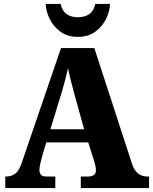

<svg xmlns="http://www.w3.org/2000/svg" viewBox="-20 -959 780 979"><path d="M7 0V-59H13Q37 -59 56.5 -72.5Q76 -86 91 -129L291 -714H461L653 -124Q664 -90 684 -74.5Q704 -59 730 -59H740V0H392V-59H430Q445 -59 457 -65.5Q469 -72 469 -91Q469 -105 465 -119.5Q461 -134 459 -141L430 -233H216L194 -159Q191 -147 186 -127Q181 -107 181 -92Q181 -77 188.5 -68Q196 -59 216 -59H262V0ZM237 -300H409L356 -491Q349 -519 341 -549Q333 -579 327 -611Q312 -547 296 -493ZM377 -771Q324 -771 288 -797.5Q252 -824 233 -863Q214 -902 213 -939H289Q297 -903 320 -887Q343 -871 377 -871Q412 -871 435 -887Q458 -903 466 -939H541Q540 -902 521 -863Q502 -824 466 -797.5Q430 -771 377 -771Z"/></svg>

Font: Noto Serif Hebrew SemiCondensed Black
Style: Regular
Weight: 900
Width: 4
Designer: Monotype Design Team
Foundry: Monotype Imaging Inc.
Version: Version 2.004; ttfautohint (v1.8.4.7-5d5b)